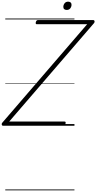

<svg xmlns="http://www.w3.org/2000/svg" viewBox="-63 -1505 1152 2298"><path d="M-27 0Q-34 0 -38.5 -5.5Q-43 -11 -42.5 -20Q-42 -29 -36 -36L980 -1215H378Q368 -1215 365.5 -1221.5Q363 -1228 366 -1241Q370 -1254 376.5 -1259.5Q383 -1265 393 -1265H1054Q1065 -1265 1068.5 -1252.5Q1072 -1240 1062 -1228L47 -50H709Q720 -50 722 -44Q724 -38 721 -25Q717 -12 711 -6Q705 0 695 0ZM735 -1386Q718 -1386 706.5 -1395Q695 -1404 695 -1422Q695 -1446 710 -1465.5Q725 -1485 753 -1485Q770 -1485 781.5 -1476Q793 -1467 793 -1448Q793 -1425 778.5 -1405.5Q764 -1386 735 -1386ZM0 763H828V773H0ZM0 -20H828V0H0ZM0 -505H828V-500H0ZM0 -1283H828V-1273H0Z"/></svg>

Font: Playwrite NL Guides
Style: Regular
Weight: 400
Designer: Veronika Burian, José Scaglione
Foundry: TypeTogether
Version: Version 1.003